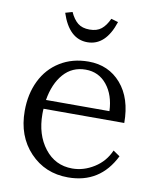

<svg xmlns="http://www.w3.org/2000/svg" viewBox="-83 -788 703 867"><g transform="rotate(10 268.0 -354.5)"><path d="M179.2 -724.1 147 -714.8Q184.1 -601.1 268.1 -601.1Q352.1 -601.1 389.2 -714.8L356.9 -724.1Q342.3 -691.9 322 -675.5Q301.8 -659.2 268.1 -659.2Q234.4 -659.2 214.1 -675.5Q193.8 -691.9 179.2 -724.1ZM43.9 -247.1Q43.9 -324.7 73.7 -385.7Q103.5 -446.8 159.7 -481.4Q215.8 -516.1 290 -516.1Q381.8 -516.1 439 -450.2Q496.1 -384.3 496.1 -271H126Q125 -263.2 125 -247.1Q125 -152.3 173.3 -90.1Q221.7 -27.8 299.8 -27.8Q352.1 -27.8 399.9 -57.9Q447.8 -87.9 470.2 -140.1L501 -119.1Q434.6 15.1 288.1 15.1Q182.6 15.1 113.3 -58.1Q43.9 -131.3 43.9 -247.1ZM129.9 -312H420.9Q418 -385.7 380.6 -431.9Q343.3 -478 283.2 -478Q221.7 -478 182.1 -433.1Q142.6 -388.2 129.9 -312Z"/></g></svg>

Font: LT Superior Serif
Style: Regular
Weight: 400
Designer: Daniel Lyons
Foundry: LyonsType
Version: Version 2.120;FEAKit 1.0